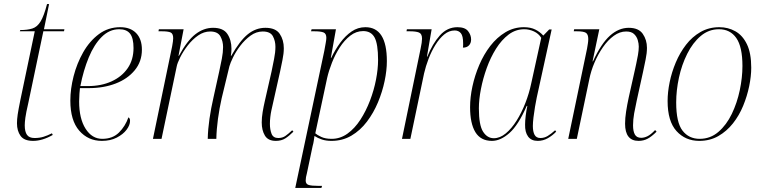

<svg xmlns="http://www.w3.org/2000/svg" viewBox="-20 -679 3729 939"><path d="M142 10Q98 10 80.5 -14.5Q63 -39 63 -76Q63 -95 66.5 -119Q70 -143 80 -192L150 -526H77L79 -532Q114 -532 138 -539.5Q162 -547 178.5 -574Q195 -601 210 -659H220L195 -536H295L293 -526H192L119 -178Q107 -126 104 -103Q101 -80 101 -66Q101 -35 112 -19.5Q123 -4 149 -4Q173 -4 192.5 -10Q212 -16 234 -27L238 -19Q187 10 142 10Z M478 10Q411 10 367.5 -40Q324 -90 324 -187Q324 -244 340 -306.5Q356 -369 387 -423.5Q418 -478 463.5 -512Q509 -546 568 -546Q618 -546 646 -517Q674 -488 674 -436Q674 -378 639 -335.5Q604 -293 545.5 -270.5Q487 -248 414 -248H371Q370 -241 368.5 -220.5Q367 -200 367 -183Q367 -99 398.5 -49.5Q430 0 480 0Q531 0 562 -31Q593 -62 608 -105Q616 -101 616 -88Q616 -67 599 -44.5Q582 -22 551 -6Q520 10 478 10ZM410 -258Q475 -258 525.5 -281Q576 -304 604.5 -345.5Q633 -387 633 -444Q633 -493 616 -514.5Q599 -536 563 -536Q515 -536 477.5 -498.5Q440 -461 414 -398Q388 -335 373 -258Z M1329 10Q1291 10 1275.5 -16Q1260 -42 1260 -80Q1260 -104 1264.5 -131Q1269 -158 1275 -184L1308 -329Q1314 -359 1320.5 -391Q1327 -423 1327 -450Q1327 -479 1314.5 -502Q1302 -525 1265 -525Q1233 -525 1205 -504.5Q1177 -484 1155 -455Q1133 -426 1119.5 -398Q1106 -370 1102 -355L1064 -198Q1053 -149 1046 -98Q1039 -47 1038 0H996Q997 -47 1004.5 -98.5Q1012 -150 1024 -202L1052 -329Q1059 -361 1065 -392Q1071 -423 1071 -449Q1071 -477 1058 -501Q1045 -525 1008 -525Q977 -525 949 -505.5Q921 -486 898.5 -457Q876 -428 861.5 -399Q847 -370 844 -353L770 0H728L822 -453Q827 -480 827 -492Q827 -514 815 -520Q803 -526 771 -526H755L757 -536H878L853 -406H855Q895 -480 935.5 -511.5Q976 -543 1022 -543Q1072 -543 1092 -513Q1112 -483 1112 -440Q1112 -423 1109 -406H1111Q1153 -480 1192 -511.5Q1231 -543 1278 -543Q1328 -543 1348 -513.5Q1368 -484 1368 -443Q1368 -417 1361.5 -386Q1355 -355 1350 -330L1307 -138Q1304 -124 1302 -106.5Q1300 -89 1300 -73Q1300 -46 1308 -25Q1316 -4 1341 -4Q1361 -4 1375.5 -14Q1390 -24 1409 -42L1415 -35Q1394 -14 1375 -2Q1356 10 1329 10Z M1566 -430Q1570 -453 1573 -469Q1576 -485 1576 -494Q1576 -515 1562 -520.5Q1548 -526 1517 -526H1501L1504 -536H1623L1598 -396H1600Q1619 -436 1644 -470Q1669 -504 1699.5 -525Q1730 -546 1767 -546Q1872 -546 1872 -380Q1872 -335 1861 -282.5Q1850 -230 1828.5 -178.5Q1807 -127 1774.5 -84Q1742 -41 1698.5 -15.5Q1655 10 1601 10Q1575 10 1555 3.5Q1535 -3 1518 -14Q1516 -1 1514.5 10Q1513 21 1509 35L1481 168Q1478 178 1476.5 187.5Q1475 197 1475 204Q1475 221 1489.5 225.5Q1504 230 1537 230H1555L1552 240H1424ZM1602 0Q1644 0 1679.5 -25.5Q1715 -51 1742.5 -93.5Q1770 -136 1789.5 -187Q1809 -238 1819 -290Q1829 -342 1829 -386Q1829 -464 1812 -495.5Q1795 -527 1756 -527Q1722 -527 1693 -504.5Q1664 -482 1641.5 -447Q1619 -412 1603.5 -372.5Q1588 -333 1580 -298L1522 -27Q1531 -19 1551 -9.5Q1571 0 1602 0Z M2037 -441Q2044 -473 2044 -490Q2044 -514 2029 -520Q2014 -526 1984 -526H1968L1970 -536H2091L2068 -402H2070Q2095 -465 2131 -505.5Q2167 -546 2217 -546Q2254 -546 2269 -527Q2284 -508 2284 -486Q2284 -468 2273.5 -457Q2263 -446 2244 -446Q2245 -452 2245 -457Q2245 -462 2245 -467Q2245 -503 2234 -516.5Q2223 -530 2204 -530Q2176 -530 2152.5 -510.5Q2129 -491 2109.5 -459.5Q2090 -428 2076 -391.5Q2062 -355 2054 -320L1987 0H1946Z M2386 10Q2331 10 2305 -32.5Q2279 -75 2279 -155Q2279 -203 2290.5 -256.5Q2302 -310 2324 -361.5Q2346 -413 2378 -454.5Q2410 -496 2451.5 -521Q2493 -546 2542 -546Q2575 -546 2598 -534.5Q2621 -523 2637 -505L2666 -535H2678L2605 -202Q2601 -183 2596.5 -156.5Q2592 -130 2589 -104.5Q2586 -79 2586 -63Q2586 -35 2594.5 -19.5Q2603 -4 2623 -4Q2642 -4 2658.5 -14Q2675 -24 2695 -42L2700 -35Q2682 -16 2659 -3Q2636 10 2610 10Q2578 10 2562.5 -11.5Q2547 -33 2548 -70Q2548 -88 2551 -113Q2554 -138 2559 -161H2556Q2515 -67 2471.5 -28.5Q2428 10 2386 10ZM2395 -3Q2425 -3 2453.5 -26.5Q2482 -50 2506.5 -89Q2531 -128 2549.5 -175.5Q2568 -223 2578 -271L2627 -494Q2614 -515 2591 -525.5Q2568 -536 2544 -536Q2502 -536 2467.5 -510Q2433 -484 2406 -441Q2379 -398 2360.5 -346.5Q2342 -295 2332 -243.5Q2322 -192 2322 -149Q2322 -67 2342.5 -35Q2363 -3 2395 -3Z M3103 10Q3037 10 3037 -74Q3037 -101 3042 -133.5Q3047 -166 3055 -203L3085 -337Q3087 -347 3091.5 -367Q3096 -387 3100 -410Q3104 -433 3104 -451Q3104 -466 3099 -483Q3094 -500 3081 -512.5Q3068 -525 3042 -525Q3011 -525 2982 -504Q2953 -483 2929 -448.5Q2905 -414 2887.5 -373Q2870 -332 2862 -291L2801 0H2759L2851 -441Q2853 -453 2855 -465.5Q2857 -478 2857 -488Q2857 -511 2845.5 -518.5Q2834 -526 2801 -526H2786L2788 -536H2911L2878 -379H2880Q2920 -466 2963 -504.5Q3006 -543 3055 -543Q3103 -543 3123.5 -513.5Q3144 -484 3144 -445Q3144 -419 3137.5 -388Q3131 -357 3125 -328L3094 -187Q3087 -156 3081.5 -125Q3076 -94 3076 -66Q3076 -37 3085 -21Q3094 -5 3116 -5Q3130 -5 3146 -12.5Q3162 -20 3184 -43L3191 -35Q3167 -11 3147 -0.5Q3127 10 3103 10Z M3400 10Q3332 10 3288.5 -38Q3245 -86 3245 -185Q3245 -228 3255 -277Q3265 -326 3285 -373.5Q3305 -421 3335 -460Q3365 -499 3406 -522.5Q3447 -546 3498 -546Q3541 -546 3576.5 -526Q3612 -506 3633 -462.5Q3654 -419 3654 -348Q3654 -306 3644 -257.5Q3634 -209 3614.5 -161.5Q3595 -114 3564.5 -75.5Q3534 -37 3493 -13.5Q3452 10 3400 10ZM3402 0Q3454 0 3493.5 -34Q3533 -68 3559 -122Q3585 -176 3598 -238Q3611 -300 3611 -356Q3611 -450 3581 -493Q3551 -536 3496 -536Q3446 -536 3407 -503Q3368 -470 3341 -416Q3314 -362 3300.5 -299.5Q3287 -237 3287 -178Q3287 -80 3318 -40Q3349 0 3402 0Z"/></svg>

Font: Noto Serif Display SemiCondensed ExtraLight
Style: Italic
Weight: 200
Width: 4
Italic angle: -12°
Designer: Monotype Design Team
Foundry: Monotype Imaging Inc.
Version: Version 2.009